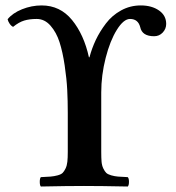

<svg xmlns="http://www.w3.org/2000/svg" viewBox="-20 -678 642 700"><path d="M128.9 2Q125 -2.4 125 -15.1Q125 -27.8 128.9 -32.2Q151.9 -33.2 164.3 -34.2Q176.8 -35.2 189.7 -38.6Q202.6 -42 208.3 -47.6Q213.9 -53.2 219 -63.7Q224.1 -74.2 225.6 -88.4Q227.1 -102.5 227.1 -124V-267.1Q227.1 -310.5 225.1 -350.3Q223.1 -390.1 215.8 -439.5Q208.5 -488.8 197 -524.4Q185.5 -560.1 164.1 -584.5Q142.6 -608.9 113.8 -608.9Q87.4 -608.9 68.1 -603Q48.8 -597.2 27.8 -580.1Q21 -583 15.1 -591.6Q9.3 -600.1 7.8 -607.9Q25.9 -630.4 60.5 -644.3Q95.2 -658.2 131.8 -658.2Q199.2 -658.2 242.7 -605Q286.1 -551.8 304.2 -469.2H306.2Q314.9 -502 329.3 -532.5Q343.8 -563 366.2 -592.5Q388.7 -622.1 421.6 -640.1Q454.6 -658.2 493.2 -658.2Q533.2 -658.2 559.6 -639.9Q585.9 -621.6 585.9 -590.8Q585.9 -572.8 573.2 -559.3Q560.5 -545.9 542 -545.9Q498 -545.9 491.2 -579.1Q483.4 -608.9 454.1 -608.9Q430.7 -608.9 406 -569.3Q381.3 -529.8 365.2 -466.8Q349.1 -403.8 349.1 -340.8V-124Q349.1 -102.1 350.3 -88.1Q351.6 -74.2 356.7 -63.7Q361.8 -53.2 367.2 -47.9Q372.6 -42.5 385.3 -38.8Q397.9 -35.2 410.4 -34.2Q422.9 -33.2 445.8 -32.2Q450.2 -27.8 450.2 -15.1Q450.2 -2.4 445.8 2Q346.2 0 286.1 0Q226.6 0 128.9 2Z"/></svg>

Font: Common Serif SemiBold
Style: Regular
Weight: 600
Designer: Philipp H. Poll, Khaled Hosny
Foundry: Stefan Peev, Context Ltd.
Version: Version 1.026